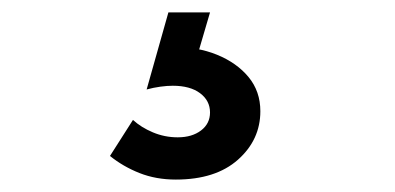

<svg xmlns="http://www.w3.org/2000/svg" viewBox="-20 -30 635 309"><path d="M157 221 194 163Q207 175 226 183Q245 191 266 191Q289 191 303.5 180Q318 169 318 151Q318 132 302 120Q286 108 258 108Q249 108 238 109.5Q227 111 216 114L251 -10H318L291 82L258 46Q297 45 329 58Q361 71 380 94Q399 117 399 149Q399 195 363 227Q327 259 263 259Q231 259 204.5 248.5Q178 238 157 221Z"/></svg>

Font: Wix Madefor Display SemiBold
Style: Regular
Weight: 600
Designer: Dalton Maag Ltd
Foundry: Dalton Maag Ltd
Version: Version 3.100